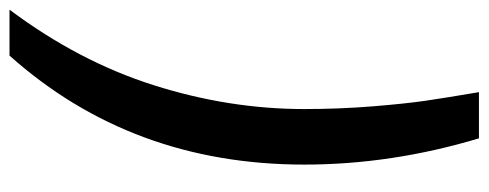

<svg xmlns="http://www.w3.org/2000/svg" viewBox="-329 -493 1018 400"><g transform="rotate(-90 180.0 -293.0)"><path d="M37.1 -168Q37.1 -527.8 264.2 -782.2H359.9Q252 -638.2 202.4 -481.4Q152.8 -324.7 152.8 -168Q152.8 -96.2 158.4 -26.1Q164.1 43.9 170.2 85.2Q176.3 126.5 188 195.8H91.8Q37.1 13.7 37.1 -168Z"/></g></svg>

Font: Creato Display
Style: Bold Italic
Weight: 700
Italic angle: -10°
Version: Version 1.000